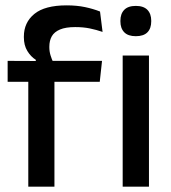

<svg xmlns="http://www.w3.org/2000/svg" viewBox="-20 -696 639 716"><path d="M228.5 -676Q266.5 -676 297.2 -669.5Q328 -663 353 -653L362.5 -577Q339 -585 314.8 -590Q290.5 -595 260.5 -595Q225 -595 203.8 -586Q182.5 -577 173.2 -560.8Q164 -544.5 164 -522V-520Q164 -504 168.5 -489.5Q173 -475 178.5 -463.5L113.5 -461.5V-473Q95 -484.5 82 -505.8Q69 -527 69 -557V-559.5Q69 -612 108 -644Q147 -676 228.5 -676ZM85.5 0V-440.5H183V0ZM8.5 -391V-469L123 -468.5L163 -469H360.5L352 -391ZM437.5 0V-489H535.5V0ZM486.5 -561Q457.5 -561 443.2 -575.8Q429 -590.5 429 -616.5V-618.5Q429 -644.5 443.2 -659.2Q457.5 -674 486.5 -674Q515.5 -674 529.8 -659.2Q544 -644.5 544 -618.5V-616.5Q544 -590 529.8 -575.5Q515.5 -561 486.5 -561Z"/></svg>

Font: Anek Tamil Medium
Style: Regular
Weight: 500
Designer: Aadarsh Rajan (Tamil), Yesha Goshar (Latin)
Foundry: Ek Type
Version: Version 1.003